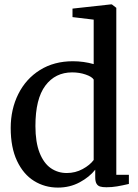

<svg xmlns="http://www.w3.org/2000/svg" viewBox="-20 -839 626 870"><path d="M28.5 -259Q28.5 -344 63 -413Q97.5 -482 161.2 -521.8Q225 -561.5 310 -561.5Q359 -561.5 404.5 -548.5V-750L308.5 -761.5V-800L481 -819H487L507 -803.5V-47H564V-5.5Q534 1.5 510.5 5.5Q487 9.5 462 9.5Q444 9.5 433.5 6.2Q423 3 417.2 -7Q411.5 -17 411.5 -36V-70Q385 -36.5 340.8 -12.8Q296.5 11 242.5 11Q183 11 134.5 -19Q86 -49 57.2 -109.8Q28.5 -170.5 28.5 -259ZM404.5 -114V-478.5Q396.5 -491.5 368.2 -501.2Q340 -511 307 -511Q230.5 -511 185.5 -451Q140.5 -391 140.5 -268Q140.5 -195 159.2 -147.2Q178 -99.5 210 -77.2Q242 -55 282.5 -55Q321.5 -55 354.5 -73Q387.5 -91 404.5 -114Z"/></svg>

Font: Merriweather 12pt
Style: Regular
Weight: 400
Designer: Eben Sorkin
Foundry: Eben Sorkin
Version: Version 2.100